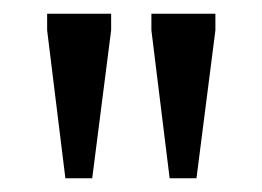

<svg xmlns="http://www.w3.org/2000/svg" viewBox="-20 -690 381 279"><path d="M75 -431 48.5 -646V-670H141.5V-646L114 -431ZM226.5 -431 200 -646V-670H293V-646L265.5 -431Z"/></svg>

Font: Newsreader Text
Style: Regular
Weight: 400
Designer: Hugues Gentile
Foundry: Production Type
Version: Version 1.001